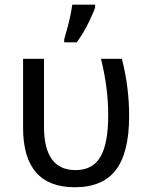

<svg xmlns="http://www.w3.org/2000/svg" viewBox="-20 -786 640 816"><path d="M78.1 -536.1H167V-248Q167 -63 300.8 -63Q374 -63 407 -119.6Q439.9 -176.3 439.9 -296.9Q439.9 -412.6 409.2 -536.1H498Q528.8 -416.5 528.8 -293Q528.8 -137.7 472.7 -64Q416.5 9.8 297.9 9.8Q78.1 9.8 78.1 -243.2ZM252.9 -619.1 267.6 -671.4Q282.2 -727.1 287.1 -766.1H384.3V-755.9Q384.3 -748 360.1 -697.3Q335.9 -646.5 306.2 -606H252.9Z"/></svg>

Font: Droid Sans Mono
Style: Regular
Weight: 400
Monospace: yes
Foundry: Ascender Corporation
Version: Version 1.00 build 112